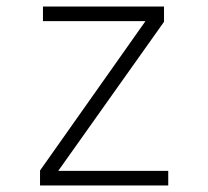

<svg xmlns="http://www.w3.org/2000/svg" viewBox="-20 -570 640 590"><path d="M103 0V-46L427 -505H112V-550H484V-503L159 -45H497V0Z"/></svg>

Font: NKDuy Mono Thin
Style: Regular
Weight: 100
Monospace: yes
Designer: NKDuy
Foundry: NKDuy
Version: Version 2.251; ttfautohint (v1.8.4.7-5d5b)